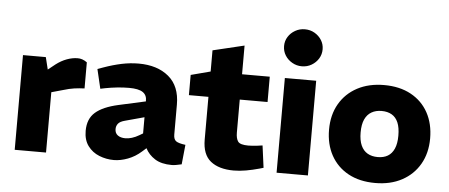

<svg xmlns="http://www.w3.org/2000/svg" viewBox="-52 -912 2440 1043"><g transform="rotate(5 1168.0 -390.5)"><path d="M57.7 0V-516.4H182.2L198.6 -449.9L238.1 -481.4Q266.1 -502.8 296.6 -514.1Q327.2 -525.3 354.7 -525.3Q367.2 -525.8 380.4 -521.4Q393.6 -516.9 406.6 -507.4V-365.1Q377.6 -364.1 350.8 -360.3Q324 -356.5 291.5 -346.5L228.5 -328.9V0Z M598.6 8.5Q556.7 8.5 518.7 -6.8Q480.7 -22 456.7 -54.3Q432.7 -86.5 432.7 -136.5Q432.7 -202 473.5 -237.5Q514.2 -273 597.6 -291.5L744.7 -324V-326Q745.7 -358.1 722.6 -373.7Q699.5 -389.3 647.5 -389.3Q616 -389.3 583 -385.8Q550 -382.3 518.5 -376.3L492 -370.8L467.1 -476.4L499 -487.9Q548 -505.4 595 -515.4Q641.9 -525.3 688.3 -525.3Q790.2 -525.3 852.1 -473.7Q914 -422 914 -321.5V-158.2Q914 -132.6 927.2 -122.6Q940.5 -112.6 979.1 -107.6L968.2 -0.5Q953.7 3 939.3 5.5Q924.8 8 914.8 8Q857.4 8 822.5 -14.3Q787.5 -36.5 770.1 -71L748.1 -51.5Q714.6 -21.5 674.6 -6.5Q634.6 8.5 598.6 8.5ZM651.4 -114.7Q667.5 -114.7 686.5 -120.5Q705.6 -126.3 725.1 -137.9L744.7 -149.4V-237.7L640.7 -209.5Q613.6 -202.5 603.6 -189.7Q593.6 -176.9 593.6 -159.9Q593.6 -137.8 609.2 -126.3Q624.7 -114.7 651.4 -114.7Z M1252.2 8.5Q1171.3 8.5 1126.2 -27.7Q1081 -63.9 1081 -145.3V-378.3H974.5V-488.5L1081 -516.4V-631.9L1252.3 -672.9V-516.4H1403.4V-378.3H1251.8V-198.6Q1251.8 -166 1263.5 -149.7Q1275.3 -133.5 1319.3 -133.5Q1330.9 -133.5 1343.1 -134.5Q1355.4 -135.5 1368.9 -137L1396.9 -140.9L1412.9 -20.4L1390.4 -13.9Q1355 -4 1319.3 2.3Q1283.6 8.5 1252.2 8.5Z M1485.7 0V-516.4H1656.5V0ZM1571.3 -587.8Q1543.1 -587.8 1518.8 -601.8Q1494.4 -615.8 1480.3 -638.6Q1466.2 -661.5 1466.2 -689.5Q1466.2 -716.9 1480.4 -739.5Q1494.6 -762.2 1518.8 -775.9Q1542.9 -789.6 1571.1 -789.6Q1600.6 -789.6 1624.3 -775.9Q1648.1 -762.2 1662.3 -739.5Q1676.5 -716.9 1676.5 -689.5Q1676.5 -661.5 1662.4 -638.6Q1648.3 -615.8 1624.5 -601.8Q1600.8 -587.8 1571.3 -587.8Z M2023.9 9Q1938.5 9 1877 -24.5Q1815.6 -58 1782.4 -118.2Q1749.2 -178.5 1749.2 -258.4Q1749.2 -338.9 1783.9 -398.9Q1818.6 -458.9 1881 -492.1Q1943.4 -525.3 2026.8 -525.3Q2111.7 -525.3 2173.2 -491.8Q2234.6 -458.3 2267.6 -398.1Q2300.5 -337.9 2300.5 -257.9Q2300.5 -178 2265.8 -117.7Q2231.1 -57.5 2168.9 -24.3Q2106.8 9 2023.9 9ZM2025.3 -132.5Q2057.5 -132.5 2080 -145.8Q2102.6 -159.1 2114.9 -187Q2127.2 -214.9 2127.2 -257.9Q2127.2 -302 2115.4 -329.6Q2103.6 -357.2 2080.8 -370.5Q2058 -383.9 2025.3 -383.9Q1993.7 -383.9 1970.4 -370.5Q1947 -357.2 1934.2 -329.6Q1921.4 -302 1921.4 -257.9Q1921.4 -214.9 1934 -187Q1946.6 -159.1 1969.9 -145.8Q1993.2 -132.5 2025.3 -132.5Z"/></g></svg>

Font: REM Medium
Style: Regular
Weight: 500
Designer: Octavio Pardo
Foundry: Ashler Design
Version: Version 1.005;gftools[0.9.28]